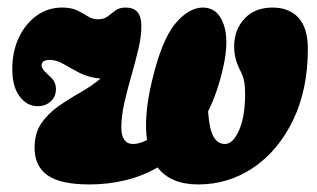

<svg xmlns="http://www.w3.org/2000/svg" viewBox="-20 -478 840 508"><path d="M517 -458Q555.5 -458 571.2 -415.2Q587 -372.5 570.5 -299.5Q556 -234.5 530.5 -183Q534 -135.5 545 -116.2Q556 -97 575 -97Q596.5 -97 612.5 -133.2Q628.5 -169.5 628.5 -229Q628.5 -253.5 625 -267.2Q621.5 -281 614.5 -293.5Q599.5 -323.5 599.5 -355Q599.5 -399 626.8 -428.5Q654 -458 701 -458Q745 -458 769.8 -431Q794.5 -404 794.5 -348.5Q794.5 -241 755.5 -160.2Q716.5 -79.5 650.8 -34.8Q585 10 504.5 10Q431.5 10 397 -35Q356 -11.5 310.5 -0.8Q265 10 217 10Q140 10 105.8 -14.2Q71.5 -38.5 71.5 -87Q71.5 -125.5 89.2 -151.5Q107 -177.5 134.5 -196.8Q162 -216 192 -233Q222 -250 246 -270Q214 -273 190.5 -285.2Q167 -297.5 148.2 -308.5Q129.5 -319.5 111.5 -319.5Q90 -319.5 90 -304.5Q90 -295.5 106 -281.5Q117 -272 122.2 -264.2Q127.5 -256.5 128 -243.5Q128.5 -223 114.5 -210Q100.5 -197 80 -197Q51.5 -197 32 -222.8Q12.5 -248.5 12.5 -295.5Q12.5 -342 30 -378.8Q47.5 -415.5 77.2 -436.8Q107 -458 144.5 -458Q169 -458 184.8 -450.2Q200.5 -442.5 212.5 -434.8Q224.5 -427 238.5 -427Q255.5 -427 265.2 -434.8Q275 -442.5 285.2 -450.2Q295.5 -458 313 -458Q353.5 -458 354 -411Q354.5 -384 346.5 -349.8Q338.5 -315.5 328 -279Q317.5 -242.5 309.2 -206.8Q301 -171 301 -141Q301 -97 332.5 -97Q348 -97 369 -107.5Q360 -169 381 -259Q407 -371 443 -414.5Q479 -458 517 -458Z"/></svg>

Font: Fraunces 144pt SuperSoft Black
Style: Italic
Weight: 900
Italic angle: -16°
Version: Version 1.000;[b76b70a41]